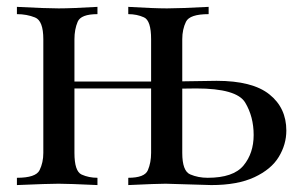

<svg xmlns="http://www.w3.org/2000/svg" viewBox="-20 -534 874 554"><path d="M579.1 -21Q653.3 -21 682.6 -56.4Q711.9 -91.8 711.9 -144.5Q711.9 -197.3 687.5 -238Q663.1 -278.8 545.9 -278.8L505.9 -278.3V-92.8Q505.9 -40.5 528.8 -30.8Q551.8 -21 579.1 -21ZM582 -514.2V-493.2Q527.3 -493.2 516.6 -471.2Q505.9 -449.2 505.9 -420.9V-299.3L605 -300.8Q708.5 -300.8 757.3 -261.7Q806.2 -222.7 806.2 -157.2Q806.2 -117.2 784.4 -81.3Q762.7 -45.4 714.1 -22.7Q665.5 0 589.8 0L458 -3.9Q434.1 -3.9 350.1 0V-21Q397.5 -21 406.7 -43Q416 -64.9 416 -92.8V-278.8H194.8V-92.8Q194.8 -39.6 215.6 -30.3Q236.3 -21 261.2 -21V0Q177.2 -3.9 148.9 -3.9Q120.6 -3.9 28.8 0V-21Q83.5 -21 94.2 -43Q105 -64.9 105 -92.8V-420.9Q105 -474.1 81.1 -483.6Q57.1 -493.2 28.8 -493.2V-514.2Q112.3 -509.8 149.4 -509.8Q186.5 -509.8 261.2 -514.2V-493.2Q213.4 -493.2 204.1 -471.2Q194.8 -449.2 194.8 -420.9V-298.8H416V-420.9Q416 -474.6 395.5 -483.9Q375 -493.2 350.1 -493.2V-514.2Q424.8 -509.8 461.7 -509.8Q498.5 -509.8 582 -514.2Z"/></svg>

Font: PlayfairDisplay-Regular
Style: Regular
Weight: 400
Designer: Claus Eggers Sørensen
Foundry: Claus Eggers Sørensen
Version: Version 1.002;PS 001.002;hotconv 1.0.70;makeotf.lib2.5.58329